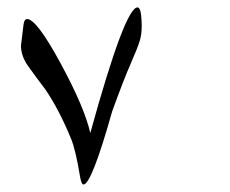

<svg xmlns="http://www.w3.org/2000/svg" viewBox="-20 -510 617 514"><path d="M203.6 -16.1Q197.8 -16.1 194.3 -37.1Q182.6 -108.4 170.4 -138.2Q138.2 -216.8 101.1 -271Q77.1 -302.7 56.6 -331.1Q36.1 -359.4 36.1 -387.7L43 -444.3Q44.9 -459 52.7 -459Q78.1 -459 142.6 -339.8Q207 -220.7 221.7 -153.8Q314.5 -490.2 348.1 -490.2Q357.4 -490.2 358.9 -455.1Q359.4 -448.7 359.4 -442.4Q359.4 -416.5 354 -400.4Q347.7 -379.9 329.6 -338.9Q311.5 -297.9 280.3 -211.9Q225.1 -16.1 203.6 -16.1Z"/></svg>

Font: DimaThulth2
Style: Regular
Weight: 400
Designer: R.Balvardi
Foundry: R.Balvardi (R.Balvardi@gmail.com)
Version: Version 1.00;November 13, 2018;FontCreator 11.5.0.2427 64-bi